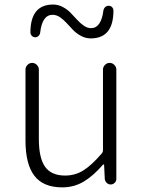

<svg xmlns="http://www.w3.org/2000/svg" viewBox="-20 -809 630 842"><path d="M252.9 12.7Q169.9 12.7 130.9 -38.1Q91.8 -88.9 91.8 -192.4V-503.9Q91.8 -515.6 100.6 -524.4Q109.4 -533.2 121.1 -533.2Q132.8 -533.2 141.6 -524.4Q150.4 -515.6 150.4 -503.9V-199.2Q150.4 -116.2 177.7 -77.6Q205.1 -39.1 265.6 -39.1Q309.6 -39.1 346.2 -62Q382.8 -85 427.7 -137.7Q431.6 -142.6 431.6 -150.4V-503.9Q431.6 -515.6 440.4 -524.4Q449.2 -533.2 460.9 -533.2Q472.7 -533.2 481.4 -524.4Q490.2 -515.6 490.2 -503.9V-24.4Q490.2 -14.6 482.9 -7.3Q475.6 0 465.3 0Q455.1 0 447.8 -7.3Q440.4 -14.6 439.5 -24.4L436.5 -86.9Q435.5 -87.9 434.1 -87.9Q432.6 -87.9 431.6 -86.9Q389.6 -38.1 347.2 -12.7Q304.7 12.7 252.9 12.7ZM377.9 -640.6Q355.5 -640.6 335.4 -651.4Q315.4 -662.1 300.8 -677.2Q286.1 -692.4 272.5 -707.5Q258.8 -722.7 243.2 -733.4Q227.5 -744.1 210.9 -744.1Q165 -744.1 156.2 -666Q155.3 -657.2 148.4 -650.9Q141.6 -644.5 132.8 -645.5Q124 -646.5 118.2 -653.3Q113.3 -659.2 113.3 -666Q113.3 -789.1 212.9 -789.1Q235.4 -789.1 255.4 -778.3Q275.4 -767.6 290 -752.4Q304.7 -737.3 318.4 -722.2Q332 -707 347.7 -696.3Q363.3 -685.5 378.9 -685.5Q423.8 -685.5 433.6 -763.7Q435.5 -772.5 441.9 -778.3Q448.2 -784.2 457.5 -783.7Q466.8 -783.2 472.7 -776.4Q477.5 -770.5 477.5 -762.7Q477.5 -640.6 377.9 -640.6Z"/></svg>

Font: Gen Jyuu Gothic P Light
Style: Regular
Weight: 200
Designer: [Source Han Sans]
Ryoko NISHIZUKA  (kana & ideographs); Paul D. Hunt (Latin, Greek & Cyrillic); Wenlong ZHANG  (bopomofo
Version: Version 1.002.20150607